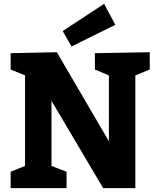

<svg xmlns="http://www.w3.org/2000/svg" viewBox="-20 -976 827 996"><path d="M35.2 -85 109.9 -115.2V-585L35.2 -615.2V-700.2L274.9 -705.1L544.9 -243.2V-585L472.2 -615.2V-700.2L756.8 -705.1V-615.2L682.1 -585V0H515.1L247.1 -453.1V-115.2L325.2 -85V0H35.2ZM305.2 -814.9 520 -956.1 578.1 -847.2 351.1 -734.9Z"/></svg>

Font: Kadwa
Style: Regular
Weight: 400
Designer: Sol Matas
Foundry: Sol Matas
Version: Version 1.000;PS 001.000;hotconv 1.0.70;makeotf.lib2.5.58329